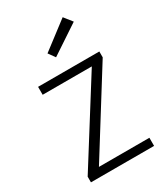

<svg xmlns="http://www.w3.org/2000/svg" viewBox="-177 -781 746 859"><g transform="rotate(-30 196.0 -351.5)"><path d="M97.7 -42 357.4 -458V-488.3H41V-447.3H294.9L32.2 -29.3V0H358.4V-42ZM325.2 -661.1 292 -703.1 152.3 -596.7 176.8 -562.5Z"/></g></svg>

Font: Yaldevi Colombo Light
Style: Regular
Weight: 300
Designer: Sol Matas, Denzil Rajitha, Kosala Senevirathne and Pathum Egodawatta
Foundry: Mooniak
Version: Version 1.020 ; ttfautohint (v1.6)